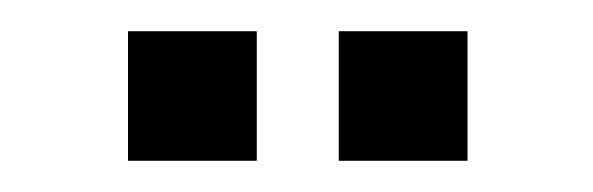

<svg xmlns="http://www.w3.org/2000/svg" viewBox="-20 -743 380 123"><path d="M197 -640V-723H279.5V-640ZM62 -640V-723H144.5V-640Z"/></svg>

Font: Big Shoulders Stencil Text
Style: Bold
Weight: 700
Designer: Patric King
Foundry: XO Type Co
Version: Version 1.000